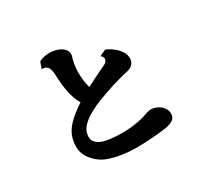

<svg xmlns="http://www.w3.org/2000/svg" viewBox="-170 -1033 1340 1281"><g transform="rotate(-30 500.0 -392.5)"><path d="M347.2 -812Q362.8 -812.5 382.1 -808.8Q401.4 -805.2 419.2 -797.9Q437 -790.5 448.2 -779.8Q459.5 -769.5 465.3 -757.6Q471.2 -745.6 471.2 -735.8Q471.2 -728 468.8 -717.5Q466.3 -707 461.9 -694.8Q459 -686.5 456.3 -670.2Q453.6 -653.8 451.9 -635.3Q450.2 -616.7 450.2 -601.1Q450.2 -574.7 453.6 -543Q457 -511.2 466.3 -481Q501 -499.5 535.2 -516.8Q569.3 -534.2 600.1 -547.9Q630.4 -560.5 640.1 -570.8Q649.9 -581.1 649.9 -592.8Q649.9 -601.1 645.8 -609.4Q641.6 -617.7 631.8 -622.1L682.1 -645Q712.4 -632.3 738.5 -611.8Q764.6 -591.3 780.8 -565.7Q796.9 -540 796.9 -511.2Q796.9 -486.3 779.5 -467.8Q762.2 -449.2 727.1 -442.9Q713.4 -440.9 696.8 -436.3Q680.2 -431.6 663.1 -426.8Q634.8 -419.4 601.3 -408.7Q567.9 -397.9 536.9 -386.7Q505.9 -375.5 483.9 -367.2Q468.3 -361.3 445.6 -350.8Q422.9 -340.3 397.9 -326.4Q373 -312.5 351.1 -295.2Q329.1 -277.8 314.9 -257.8Q303.7 -242.2 299.3 -224.9Q294.9 -207.5 294.9 -194.8Q294.9 -173.8 305.9 -158.7Q316.9 -143.6 334 -133.8Q360.4 -118.7 407.5 -112.3Q454.6 -106 509.8 -106Q533.7 -106 563.5 -108.6Q593.3 -111.3 623.3 -116.5Q653.3 -121.6 676.8 -128.9Q695.8 -135.3 713.1 -141.1Q730.5 -147 749 -147Q764.6 -147 783.9 -139.6Q803.2 -132.3 819.8 -118.2Q833.5 -106 841.8 -89.4Q850.1 -72.8 850.1 -57.1Q850.1 -44.4 845.2 -32.2Q840.3 -20 833 -14.2Q820.8 -4.9 804.9 1.2Q789.1 7.3 765.1 11.2Q745.6 14.2 718 16.8Q690.4 19.5 659.4 22Q628.4 24.4 597.2 25.6Q565.9 26.9 539.1 26.9Q506.8 26.9 470.2 23.7Q433.6 20.5 397.5 13.4Q361.3 6.3 329.3 -5.4Q297.4 -17.1 273.9 -34.2Q238.3 -60.1 214.1 -96.7Q189.9 -133.3 189.9 -178.2Q189.9 -223.1 204.6 -261Q219.2 -298.8 252 -333Q274.9 -356.9 303.2 -379.2Q331.5 -401.4 363.8 -422.4Q335.4 -473.1 324.2 -532.2Q313 -591.3 311 -657.2Q309.6 -706.1 295.2 -725.8Q280.8 -745.6 250 -743.2L268.1 -793.9Q289.6 -804.7 308.8 -808.1Q328.1 -811.5 347.2 -812Z"/></g></svg>

Font: BIZ UDMincho
Style: Bold
Weight: 700
Monospace: yes
Designer: TypeBank Co., Ltd.
Foundry: Morisawa Inc.
Version: Version 1.06